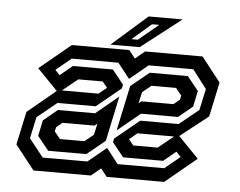

<svg xmlns="http://www.w3.org/2000/svg" viewBox="-50 -748 1010 808"><g transform="rotate(5 455.0 -344.0)"><path d="M119.5 0 38.5 -103 68.5 -243 188 -342 102 -430.5 234.5 -540H477L503.5 -506.5L544 -540H786.5L867.5 -437L836.5 -291L718 -198L804 -109.5L671.5 0H429L402.5 -33.5L362 0ZM153.5 -57.5H342L420 -121.5L470 -57.5H667L731.5 -110.5L712 -131.5L659.5 -88H490.5L442.5 -148L446 -163.5L549 -248H711L793 -314.5L812.5 -404.5L752.5 -483H564L486.5 -419L436 -483H239L174.5 -430L194 -409L246.5 -452.5H415.5L463.5 -392.5L460 -376.5L357 -292H195.5L112.5 -224.5L93 -134ZM453.5 -198.5 494 -389.5 571.5 -452.5H732L779.5 -393.5L765.5 -326.5L706 -277.5H549.5ZM377.5 -398.5H274L209.5 -346H364L397.5 -373.5ZM535.5 -320 547 -329.5H682L707.5 -350.5L711.5 -368L687 -398.5H583.5L546 -368ZM174 -88 126.5 -147 140.5 -213.5 200 -262.5H357L452.5 -341.5L412 -151L335 -88ZM219 -141.5H322.5L360 -172L370.5 -220L359 -210.5H224L198.5 -189.5L194.5 -172ZM632 -141.5 696.5 -194H542L508.5 -166.5L528.5 -141.5ZM396 -556 546 -688H689.5L519.5 -556ZM482 -586.5H509L593.5 -656.5H563Z"/></g></svg>

Font: Tourney Expanded SemiBold
Style: Italic
Weight: 600
Width: 7
Italic angle: -12°
Designer: Tyler Finck
Foundry: Etcetera Type Co
Version: Version 1.010; ttfautohint (v1.8.3)